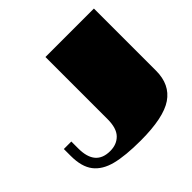

<svg xmlns="http://www.w3.org/2000/svg" viewBox="-171 -882 1070 1070"><g transform="rotate(-45 364.0 -347.5)"><path d="M28 -210V-265H87V-210Q87 -74 203 -74Q255 -74 286.5 -106.5Q318 -139 318 -210V-700H700V-210Q700 -101 622.5 -48Q545 5 364 5Q244 5 172 -13.5Q100 -32 64 -78.5Q28 -125 28 -210Z"/></g></svg>

Font: Notable
Style: Regular
Weight: 400
Designer: Multiple Designers
Foundry: Google, Inc.
Version: Version 1.100